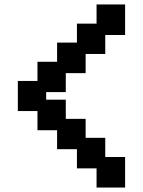

<svg xmlns="http://www.w3.org/2000/svg" viewBox="-20 -740 640 861"><path d="M413 101V15H325V-71H236V-156H148V-242H60V-377H148V-463H236V-549H325V-634H413V-720H541V-583H452V-498H364V-412H275V-327H187V-293H275V-207H364V-122H452V-36H541V101Z"/></svg>

Font: Pixelify Sans
Style: Bold
Weight: 700
Designer: Stefie Justprince
Foundry: Typecalism Foundryline
Version: Version 1.000